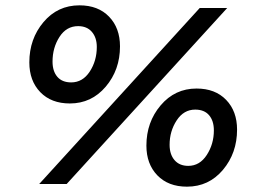

<svg xmlns="http://www.w3.org/2000/svg" viewBox="-20 -690 962 720"><path d="M242 -302Q172 -302 131 -344.5Q90 -387 90 -456Q90 -544 143 -607Q196 -670 278 -670Q348 -670 389 -627.5Q430 -585 430 -516Q430 -428 376.5 -365Q323 -302 242 -302ZM127 0 729 -660H832L230 0ZM247 -381Q290 -381 316.5 -421.5Q343 -462 343 -514Q343 -549 324.5 -570.5Q306 -592 273 -592Q229 -592 203 -551.5Q177 -511 177 -459Q177 -423 195 -402Q213 -381 247 -381ZM681 10Q611 10 570 -32.5Q529 -75 529 -144Q529 -232 582.5 -295Q636 -358 717 -358Q787 -358 828 -315.5Q869 -273 869 -204Q869 -116 816 -53Q763 10 681 10ZM686 -68Q729 -68 755.5 -109Q782 -150 782 -201Q782 -237 764 -258Q746 -279 712 -279Q669 -279 642.5 -238.5Q616 -198 616 -147Q616 -111 634.5 -89.5Q653 -68 686 -68Z"/></svg>

Font: Elaine Sans Medium
Style: Italic
Weight: 500
Italic angle: -13°
Designer: Wei Huang
Foundry: Wei Huang
Version: Version 2.001;December 24, 2019;FontCreator 12.0.0.2547 64-b